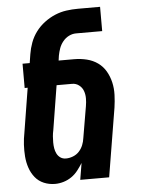

<svg xmlns="http://www.w3.org/2000/svg" viewBox="-53 -777 606 827"><g transform="rotate(-5 250.0 -363.5)"><path d="M152 8Q126 8 103.5 -1.5Q81 -11 66 -29.5Q51 -48 43 -71.5Q35 -95 33 -120.5Q31 -146 32.5 -172Q34 -198 39 -223L70 -415H57V-520H88L94 -558Q98 -583 107 -607.5Q116 -632 132 -653.5Q148 -675 170 -691.5Q192 -708 216 -718Q240 -728 265 -731.5Q290 -735 315 -735H411V-630H298Q282 -630 267 -622.5Q252 -615 241 -601.5Q230 -588 224.5 -572.5Q219 -557 216 -541L213 -520H280Q308 -520 334.5 -513.5Q361 -507 382 -492Q403 -477 416 -454.5Q429 -432 435 -406Q441 -380 440 -352Q439 -324 435 -297L386 0H261L273 -72Q263 -56 251 -40.5Q239 -25 223 -14Q207 -3 188.5 2.5Q170 8 152 8ZM208 -97Q223 -97 238.5 -103Q254 -109 265 -121Q276 -133 282 -148Q288 -163 290 -179L313 -314Q316 -331 316 -348Q316 -365 310.5 -380Q305 -395 292 -405Q279 -415 262 -415H195L164 -223Q161 -210 160 -197Q159 -184 159 -171Q159 -158 161 -145.5Q163 -133 168.5 -122Q174 -111 184 -104Q194 -97 208 -97Z"/></g></svg>

Font: Iosevka Term Curly Extrabold
Style: Italic
Weight: 800
Italic angle: -9°
Designer: Belleve Invis
Foundry: Belleve Invis
Version: Version 32.3.0